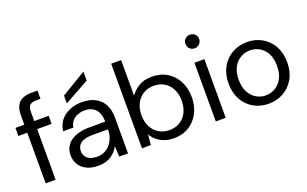

<svg xmlns="http://www.w3.org/2000/svg" viewBox="-84 -1122 2437 1525"><g transform="rotate(-20 1134.0 -359.5)"><path d="M93 0V-577Q93 -625 109 -655.5Q125 -686 156.5 -700.5Q188 -715 234 -715H284V-645H247Q210 -645 193.5 -629.5Q177 -614 177 -576V0ZM18 -428V-496H299V-428Z M538 12Q476 12 435.5 -9Q395 -30 375 -65Q355 -100 355 -141Q355 -192 381.5 -227Q408 -262 456.5 -280.5Q505 -299 571 -299H705Q705 -346 690 -377Q675 -408 647 -423.5Q619 -439 580 -439Q531 -439 495 -414Q459 -389 451 -341H365Q371 -395 401.5 -432Q432 -469 479.5 -488.5Q527 -508 580 -508Q650 -508 696.5 -482.5Q743 -457 766 -411.5Q789 -366 789 -305V0H715L710 -88H709Q698 -66 681.5 -48Q665 -30 644 -16.5Q623 -3 596.5 4.5Q570 12 538 12ZM551 -59Q588 -59 616.5 -73.5Q645 -88 665 -113Q685 -138 695 -169Q705 -200 705 -233V-234H578Q529 -234 499 -222.5Q469 -211 456 -191Q443 -171 443 -145Q443 -119 455.5 -99.5Q468 -80 492.5 -69.5Q517 -59 551 -59ZM468 -539V-605L677 -731H678V-656Z M1175 12Q1134 12 1099 0.5Q1064 -11 1036.5 -33Q1009 -55 991 -86H990L982 0H907V-715H991V-414Q1015 -450 1059.5 -479Q1104 -508 1173 -508Q1248 -508 1303 -474Q1358 -440 1388 -381Q1418 -322 1418 -247Q1418 -173 1388 -114.5Q1358 -56 1303.5 -22Q1249 12 1175 12ZM1163 -61Q1214 -61 1252.5 -84.5Q1291 -108 1312 -150Q1333 -192 1333 -248Q1333 -304 1312 -346Q1291 -388 1252.5 -411.5Q1214 -435 1163 -435Q1113 -435 1074.5 -411.5Q1036 -388 1014.5 -346Q993 -304 993 -248Q993 -192 1014.5 -150Q1036 -108 1074.5 -84.5Q1113 -61 1163 -61Z M1531 0V-496H1615V0ZM1573 -603Q1548 -603 1531.5 -619.5Q1515 -636 1515 -662Q1515 -686 1531.5 -702Q1548 -718 1573 -718Q1597 -718 1614 -702Q1631 -686 1631 -661Q1631 -637 1614 -620Q1597 -603 1573 -603Z M1976 12Q1906 12 1850 -20Q1794 -52 1761.5 -110.5Q1729 -169 1729 -248Q1729 -327 1762 -385.5Q1795 -444 1851.5 -476Q1908 -508 1978 -508Q2048 -508 2104 -476Q2160 -444 2192.5 -385.5Q2225 -327 2225 -248Q2225 -169 2192 -110.5Q2159 -52 2102.5 -20Q2046 12 1976 12ZM1976 -58Q2019 -58 2056 -79.5Q2093 -101 2116 -143Q2139 -185 2139 -248Q2139 -312 2116.5 -354Q2094 -396 2057 -417Q2020 -438 1978 -438Q1936 -438 1898.5 -417Q1861 -396 1838 -354Q1815 -312 1815 -248Q1815 -185 1838 -143Q1861 -101 1897.5 -79.5Q1934 -58 1976 -58Z"/></g></svg>

Font: DM Sans 28pt
Style: Regular
Weight: 400
Version: Version 4.004;gftools[0.9.30]